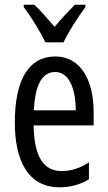

<svg xmlns="http://www.w3.org/2000/svg" viewBox="-20 -786 458 816"><path d="M173 -606H250C271 -652 313 -715 343 -756V-766H298C264 -731 246 -712 212 -672C182 -706 151 -743 126 -766H81V-756C116 -709 152 -650 173 -606ZM215 -546C102 -546 43 -447 43 -265C43 -109 96 10 233 10C279 10 320 -1 358 -24V-96C318 -70 281 -59 242 -59C163 -59 125 -123 123 -253H378V-309C378 -442 325 -546 215 -546ZM215 -480C275 -480 302 -405 302 -317H124C129 -428 160 -480 215 -480Z"/></svg>

Font: Noto Sans Arabic ExtCond
Style: Regular
Weight: 400
Width: 2
Designer: Monotype Design Team, Nadine Chahine, Nizar Qandah and Khaled Hosny
Foundry: Monotype Imaging Inc.
Version: Version 2.012